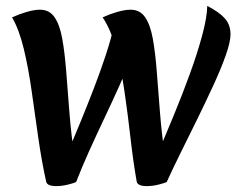

<svg xmlns="http://www.w3.org/2000/svg" viewBox="-20 -619 809 653"><path d="M478 14Q465 14 456 10.5Q447 7 445 -1Q433 -69 424 -148.5Q415 -228 403.5 -307Q392 -386 374.5 -452.5Q357 -519 329 -560Q353 -571 379 -578.5Q405 -586 424 -586Q456 -586 473.5 -560.5Q491 -535 499.5 -488.5Q508 -442 513 -378.5Q518 -315 524 -237.5Q530 -160 543 -74L519 -102Q543 -159 571.5 -228Q600 -297 625.5 -367Q651 -437 667.5 -498Q684 -559 685 -599Q727 -577 745.5 -555.5Q764 -534 764 -502Q764 -477 748 -431.5Q732 -386 706 -329.5Q680 -273 650.5 -213Q621 -153 593.5 -97.5Q566 -42 547 0Q542 3 520.5 8.5Q499 14 478 14ZM170 14Q157 14 148 10.5Q139 7 137 -1Q122 -69 110.5 -148.5Q99 -228 88 -307Q77 -386 61 -452.5Q45 -519 21 -560Q45 -571 71 -578.5Q97 -586 116 -586Q148 -586 165.5 -560.5Q183 -535 191.5 -488.5Q200 -442 205 -378.5Q210 -315 216 -237.5Q222 -160 235 -74L212 -104Q232 -151 254.5 -206Q277 -261 299 -318Q321 -375 339 -429.5Q357 -484 367 -529L430 -432Q412 -385 387 -329.5Q362 -274 334.5 -216Q307 -158 282 -102.5Q257 -47 239 0Q234 3 212.5 8.5Q191 14 170 14Z"/></svg>

Font: Merienda
Style: Bold
Weight: 700
Designer: Eduardo Rodriguez Tunni
Foundry: Eduardo Rodriguez Tunni
Version: Version 2.001